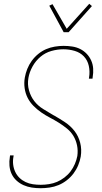

<svg xmlns="http://www.w3.org/2000/svg" viewBox="-20 -985 540 1013"><path d="M194 8Q170 8 147.5 4.5Q125 1 104.5 -8Q84 -17 67.5 -32Q51 -47 41.5 -67Q32 -87 30 -110.5Q28 -134 32 -157L33 -165H52L51 -158Q47 -137 49.5 -116.5Q52 -96 60.5 -78Q69 -60 83 -46.5Q97 -33 115 -24.5Q133 -16 153.5 -13Q174 -10 195 -10Q216 -10 238.5 -13.5Q261 -17 281 -25.5Q301 -34 320 -48.5Q339 -63 352.5 -81Q366 -99 375 -120Q384 -141 388 -162Q392 -191 386.5 -218Q381 -245 367.5 -267.5Q354 -290 333 -307Q312 -324 289.5 -338Q267 -352 243 -364.5Q219 -377 197.5 -392Q176 -407 157 -426Q138 -445 126 -468.5Q114 -492 110 -520Q106 -548 111 -576Q115 -599 124 -621.5Q133 -644 147.5 -664Q162 -684 181.5 -700Q201 -716 223 -725.5Q245 -735 269 -739Q293 -743 315 -743Q339 -743 361.5 -739.5Q384 -736 403 -726.5Q422 -717 437 -701.5Q452 -686 461 -666Q470 -646 471.5 -623.5Q473 -601 469 -578L468 -570H449L450 -577Q455 -608 448.5 -637.5Q442 -667 422.5 -687.5Q403 -708 374 -716.5Q345 -725 314 -725Q283 -725 251 -716Q219 -707 193.5 -685.5Q168 -664 151.5 -634Q135 -604 130 -574Q124 -540 133 -508Q142 -476 161 -451.5Q180 -427 207.5 -410Q235 -393 262 -377H263Q293 -360 322.5 -340.5Q352 -321 373 -294Q394 -267 403 -232Q412 -197 406 -159Q402 -136 392.5 -113Q383 -90 368 -70Q353 -50 332.5 -34Q312 -18 289 -8.5Q266 1 241.5 4.5Q217 8 194 8ZM316 -815 240 -955 257 -963 332 -833 451 -965 465 -953 342 -815Z"/></svg>

Font: Iosevka Thin Oblique
Style: Regular
Weight: 100
Italic angle: -9°
Monospace: yes
Designer: Belleve Invis
Foundry: Belleve Invis
Version: Version 32.5.0; ttfautohint (v1.8.4)